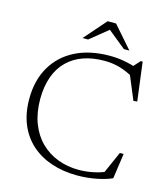

<svg xmlns="http://www.w3.org/2000/svg" viewBox="-127 -969 941 1077"><g transform="rotate(15 344.0 -430.0)"><path d="M422 -22.5Q464.5 -22.5 508.2 -31.8Q552 -41 589 -59L556.5 -28L621 -174H643L622 -27.5Q586 -11 532.2 -0.5Q478.5 10 422 10Q340.5 10 272.5 -12.8Q204.5 -35.5 155 -79.5Q105.5 -123.5 78.5 -188Q51.5 -252.5 51.5 -336Q51.5 -443.5 97.2 -522.2Q143 -601 227 -643.5Q311 -686 427 -686Q468.5 -686 507.2 -679.2Q546 -672.5 590.5 -658L562 -659L601 -702H612L640.5 -478L619 -475.5L552.5 -635L586.5 -598.5Q535 -627.5 493.5 -639.2Q452 -651 404.5 -651Q336.5 -651 282.2 -631.8Q228 -612.5 189.8 -574.5Q151.5 -536.5 131.5 -480.8Q111.5 -425 111 -352.5Q111 -272.5 134.5 -211Q158 -149.5 200.5 -107.5Q243 -65.5 299.8 -44Q356.5 -22.5 422 -22.5ZM380 -833.5H396.5L284 -742.5H252L363.5 -870H412.5L524 -742.5H492Z"/></g></svg>

Font: Newsreader 16pt Light
Style: Regular
Weight: 300
Designer: Hugues Gentile
Foundry: Production Type
Version: Version 1.003